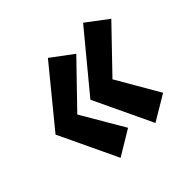

<svg xmlns="http://www.w3.org/2000/svg" viewBox="-131 -663 818 818"><g transform="rotate(-45 278.5 -254.0)"><path d="M166 -255 346 -441 248 -514 40 -260 166 6 279 -62ZM378 -255 557 -441 460 -514 250 -260 376 6 490 -62Z"/></g></svg>

Font: Jost* 800 Heavy Italic
Style: Italic
Weight: 800
Italic angle: -10°
Version: Version 3.200; ttfautohint (v0.97) -l 8 -r 50 -G 200 -x 14 -